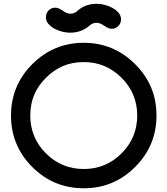

<svg xmlns="http://www.w3.org/2000/svg" viewBox="-20 -1011 899 1031"><path d="M820.3 -390.6Q820.3 -229 705.6 -114.3Q591.3 0 429.7 0Q267.6 0 153.3 -114.3Q39.1 -228.5 39.1 -390.6Q39.1 -552.2 153.3 -666.5Q268.1 -781.2 429.7 -781.2Q590.8 -781.2 705.6 -666.5Q763.2 -608.9 791.7 -540.5Q820.3 -472.2 820.3 -390.6ZM429.7 -677.7Q369.1 -677.7 319.1 -656.7Q269 -635.7 226.6 -593.3Q184.1 -550.8 163.3 -501Q142.6 -451.2 142.6 -390.6Q142.6 -271.5 226.6 -187.5Q310.5 -103.5 429.7 -103.5Q548.8 -103.5 632.8 -187.5Q716.8 -271.5 716.8 -390.6Q716.8 -509.3 632.8 -593.3Q548.3 -677.7 429.7 -677.7ZM356 -835.4Q337.4 -835.4 314.9 -840.8Q292.5 -846.2 272.7 -856.9Q252.9 -867.7 239.7 -883.1Q226.6 -898.4 226.6 -918.9Q227.1 -941.9 241.7 -955.8Q256.3 -969.7 277.3 -969.7Q294.9 -969.7 316.9 -953.6Q338.9 -937.5 357.9 -937.5Q378.9 -937.5 393.6 -950.7Q436 -990.7 500.5 -990.7Q518.6 -990.7 541.3 -985.1Q564 -979.5 583.5 -968.8Q603 -958 616.5 -942.4Q629.9 -926.8 629.9 -907.2Q629.9 -885.3 615 -870.8Q600.1 -856.4 578.6 -856.4Q563 -856.4 539.8 -872.6Q516.6 -888.7 499 -888.7Q479 -888.7 462.9 -875.5Q418.9 -835.4 356 -835.4Z"/></svg>

Font: Comfortaa
Style: Bold
Weight: 700
Designer: Johan Aakerlund
Foundry: Johan Aakerlund
Version: Version 2.001; ttfautohint (v1.4.1)